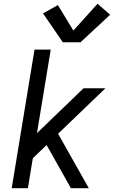

<svg xmlns="http://www.w3.org/2000/svg" viewBox="-20 -998 616 1018"><path d="M42 0H128L154 -159L227 -229L248 -192L356 0H451L288 -289L539 -530H423L176 -292L249 -735H163ZM313 -774H407L564 -920L497 -978L369 -836L287 -971L208 -927Z"/></svg>

Font: Iosevka Sparkle Oblique
Style: Regular
Weight: 400
Italic angle: -9°
Designer: Belleve Invis
Foundry: Belleve Invis
Version: Version 4.5.0; ttfautohint (v1.8.3)